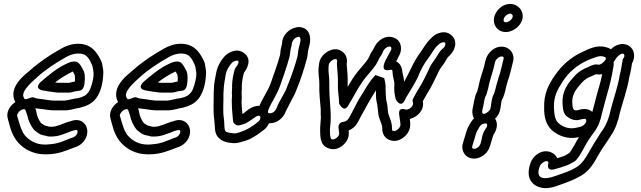

<svg xmlns="http://www.w3.org/2000/svg" viewBox="-20 -750 3283 983"><path d="M124 -245C104 -238 105 -245 102 -250C86 -278 132 -321 168 -353C212 -393 262 -426 317 -457C336 -468 357 -476 381 -476C414 -476 427 -463 441 -439C448 -425 451 -418 454 -409C456 -396 458 -386 459 -379V-365C457 -335 444 -293 433 -278C420 -261 406 -254 381 -248C350 -244 331 -237 311 -235H258C238 -235 221 -239 199 -242C180 -244 163 -246 156 -250C144 -256 133 -248 124 -245ZM262 -328C289 -349 322 -370 353 -384C355 -380 358 -375 362 -368C363 -366 363 -361 364 -352V-341V-333C357 -332 336 -326 333 -326H282C273 -326 269 -327 262 -328ZM199 -287C220 -283 246 -279 265 -277C272 -276 276 -276 282 -276H333C347 -276 358 -281 362 -282C372 -284 380 -284 389 -286C410 -290 413 -319 414 -339C414 -345 415 -354 414 -359C414 -360 415 -377 405 -393C400 -402 387 -435 364 -435H357C343 -435 325 -426 323 -425C270 -401 226 -363 188 -330C188 -330 151 -297 199 -287ZM72 -171C80 -184 96 -194 107 -190C111 -189 108 -190 119 -161C125 -132 137 -108 151 -89C155 -84 161 -79 166 -76L176 -68C189 -59 207 -56 218 -54C224 -52 226 -51 232 -51H244C282 -51 310 -66 329 -72C333 -73 340 -77 346 -79L357 -82C367 -85 372 -85 374 -84C376 -83 381 -74 372 -61C367 -53 360 -49 353 -46L341 -42C302 -27 280 -15 240 -12C232 -11 223 -10 220 -10H208C165 -10 132 -30 111 -53C94 -71 85 -98 76 -129L68 -156C67 -159 67 -163 72 -171ZM161 -196C172 -194 183 -193 193 -192C210 -190 232 -185 258 -185H312C344 -185 366 -196 388 -198C389 -198 390 -199 391 -199C424 -207 452 -220 473 -248C498 -282 508 -331 509 -380C509 -395 505 -407 504 -417C502 -436 490 -453 484 -464C465 -496 435 -526 381 -526C345 -526 316 -514 293 -501C236 -469 182 -433 134 -390C114 -372 18 -306 58 -228V-227C34 -211 9 -179 20 -142L27 -116C35 -82 50 -45 74 -19C102 12 149 40 208 40H220C277 40 319 21 358 6L370 2C388 -5 402 -16 413 -32C434 -62 433 -105 402 -126C385 -138 363 -138 341 -129L329 -126C301 -117 272 -101 244 -101H234C223 -105 210 -106 205 -110L193 -118C192 -119 192 -118 190 -120C180 -134 170 -152 167 -172C166 -180 165 -184 161 -196Z M650 -245C630 -238 631 -245 628 -250C612 -278 658 -321 694 -353C738 -393 788 -426 843 -457C862 -468 883 -476 907 -476C940 -476 953 -463 967 -439C974 -425 977 -418 980 -409C982 -396 984 -386 985 -379V-365C983 -335 970 -293 959 -278C946 -261 932 -254 907 -248C876 -244 857 -237 837 -235H784C764 -235 747 -239 725 -242C706 -244 689 -246 682 -250C670 -256 659 -248 650 -245ZM788 -328C815 -349 848 -370 879 -384C881 -380 884 -375 888 -368C889 -366 889 -361 890 -352V-341V-333C883 -332 862 -326 859 -326H808C799 -326 795 -327 788 -328ZM725 -287C746 -283 772 -279 791 -277C798 -276 802 -276 808 -276H859C873 -276 884 -281 888 -282C898 -284 906 -284 915 -286C936 -290 939 -319 940 -339C940 -345 941 -354 940 -359C940 -360 941 -377 931 -393C926 -402 913 -435 890 -435H883C869 -435 851 -426 849 -425C796 -401 752 -363 714 -330C714 -330 677 -297 725 -287ZM598 -171C606 -184 622 -194 633 -190C637 -189 634 -190 645 -161C651 -132 663 -108 677 -89C681 -84 687 -79 692 -76L702 -68C715 -59 733 -56 744 -54C750 -52 752 -51 758 -51H770C808 -51 836 -66 855 -72C859 -73 866 -77 872 -79L883 -82C893 -85 898 -85 900 -84C902 -83 907 -74 898 -61C893 -53 886 -49 879 -46L867 -42C828 -27 806 -15 766 -12C758 -11 749 -10 746 -10H734C691 -10 658 -30 637 -53C620 -71 611 -98 602 -129L594 -156C593 -159 593 -163 598 -171ZM687 -196C698 -194 709 -193 719 -192C736 -190 758 -185 784 -185H838C870 -185 892 -196 914 -198C915 -198 916 -199 917 -199C950 -207 978 -220 999 -248C1024 -282 1034 -331 1035 -380C1035 -395 1031 -407 1030 -417C1028 -436 1016 -453 1010 -464C991 -496 961 -526 907 -526C871 -526 842 -514 819 -501C762 -469 708 -433 660 -390C640 -372 544 -306 584 -228V-227C560 -211 535 -179 546 -142L553 -116C561 -82 576 -45 600 -19C628 12 675 40 734 40H746C803 40 845 21 884 6L896 2C914 -5 928 -16 939 -32C960 -62 959 -105 928 -126C911 -138 889 -138 867 -129L855 -126C827 -117 798 -101 770 -101H760C749 -105 736 -106 731 -110L719 -118C718 -119 718 -118 716 -120C706 -134 696 -152 693 -172C692 -180 691 -184 687 -196Z M1221 -166C1220 -188 1216 -213 1217 -236C1219 -257 1217 -253 1217 -274L1218 -291V-311C1219 -335 1223 -356 1229 -378C1242 -394 1274 -445 1230 -478C1192 -507 1148 -481 1130 -462C1112 -442 1094 -414 1087 -378C1083 -352 1075 -326 1075 -291L1074 -273V-271C1075 -229 1070 -184 1077 -137C1079 -123 1079 -103 1081 -85C1085 -45 1117 -25 1150 -20C1165 -18 1183 -14 1207 -21L1221 -25C1240 -30 1260 -36 1282 -51C1298 -60 1314 -72 1328 -83C1341 -92 1350 -103 1357 -119C1397 -117 1427 -145 1439 -170L1444 -182C1454 -203 1464 -219 1475 -242L1488 -266C1493 -278 1497 -287 1501 -298C1520 -344 1537 -397 1551 -449C1557 -470 1555 -485 1559 -498L1563 -513C1571 -541 1575 -596 1527 -609C1518 -612 1507 -612 1497 -610C1460 -603 1424 -569 1424 -527V-525L1420 -510C1416 -496 1416 -484 1414 -469C1401 -420 1382 -372 1366 -324C1351 -283 1327 -252 1308 -208C1272 -210 1244 -183 1231 -173ZM1352 -173C1352 -178 1352 -183 1354 -188C1371 -229 1396 -262 1413 -308C1430 -357 1447 -403 1462 -458C1465 -471 1466 -490 1468 -498L1472 -513C1473 -517 1474 -522 1474 -526C1477 -544 1490 -558 1506 -561C1510 -562 1513 -561 1514 -561C1514 -561 1523 -553 1515 -525L1511 -510C1505 -488 1506 -471 1503 -461C1490 -411 1472 -361 1454 -316C1450 -307 1447 -297 1443 -288L1430 -264C1420 -244 1406 -223 1398 -202L1394 -192C1386 -176 1366 -164 1352 -173ZM1167 -220C1167 -184 1171 -165 1173 -132C1174 -117 1191 -104 1208 -109C1217 -112 1235 -115 1249 -125L1260 -132C1285 -149 1302 -163 1309 -156C1310 -155 1312 -154 1313 -153C1314 -142 1311 -133 1297 -123C1269 -101 1247 -86 1208 -73L1194 -69C1181 -65 1175 -68 1156 -70C1136 -73 1131 -79 1130 -91C1128 -105 1129 -124 1126 -145C1120 -182 1125 -227 1124 -272L1125 -289C1126 -316 1131 -341 1136 -370C1141 -395 1153 -411 1167 -428C1178 -439 1195 -442 1200 -438C1202 -436 1204 -425 1188 -406C1186 -403 1183 -399 1182 -396C1175 -370 1169 -344 1168 -312C1168 -306 1169 -301 1168 -293L1167 -275C1167 -268 1168 -260 1168 -258C1167 -250 1167 -244 1167 -244C1166 -237 1167 -227 1167 -220Z M1619 -82C1620 -54 1617 -7 1661 9C1706 26 1742 -7 1755 -29C1767 -48 1767 -66 1765 -82C1802 -96 1815 -130 1826 -151C1851 -198 1877 -244 1905 -288C1905 -270 1904 -248 1908 -230L1912 -211C1913 -203 1915 -186 1916 -175C1918 -140 1937 -120 1937 -93C1937 -72 1944 -50 1965 -38C2008 -13 2047 -43 2063 -63C2085 -90 2081 -119 2078 -141C2113 -149 2154 -183 2145 -232C2152 -245 2158 -256 2167 -271C2187 -302 2204 -338 2219 -369C2226 -384 2229 -392 2233 -397C2242 -409 2254 -425 2263 -441C2268 -450 2272 -457 2276 -460L2284 -468C2302 -485 2329 -532 2294 -567C2261 -600 2215 -581 2194 -561L2186 -553C2162 -531 2147 -502 2132 -481C2098 -437 2078 -382 2049 -331C2048 -351 2042 -370 2040 -381C2039 -403 2030 -425 2008 -436C2011 -441 2014 -445 2016 -449L2020 -459L2023 -464C2041 -495 2037 -542 1997 -557C1951 -574 1915 -540 1902 -518C1894 -505 1888 -491 1886 -489C1879 -481 1875 -471 1870 -459C1863 -443 1845 -423 1829 -404C1802 -375 1780 -340 1760 -305V-345C1760 -376 1756 -396 1755 -421L1756 -431C1758 -450 1752 -469 1737 -482C1700 -515 1654 -490 1633 -466C1619 -450 1614 -436 1612 -410C1607 -373 1616 -345 1615 -321C1613 -275 1619 -231 1622 -191V-167C1622 -162 1622 -157 1623 -150C1622 -127 1619 -107 1619 -82ZM1673 -134C1675 -189 1666 -245 1666 -297V-320C1667 -359 1660 -379 1662 -405L1663 -416C1663 -420 1665 -426 1671 -433C1685 -449 1708 -454 1706 -437L1705 -425V-422C1706 -391 1710 -370 1710 -346V-320C1709 -290 1713 -268 1715 -245L1716 -220C1716 -220 1740 -171 1762 -208C1797 -266 1826 -327 1866 -370C1882 -389 1903 -412 1916 -439C1919 -447 1922 -452 1925 -457C1938 -473 1940 -486 1944 -492C1951 -504 1969 -515 1979 -511C1982 -510 1988 -503 1980 -490C1972 -477 1964 -459 1957 -447C1953 -441 1951 -432 1948 -427C1948 -427 1928 -381 1976 -392C1985 -394 1990 -394 1990 -379C1990 -357 2000 -335 1999 -320C1997 -289 1999 -271 2006 -242C2006 -242 2030 -194 2052 -236L2060 -252C2080 -285 2104 -323 2122 -360V-362C2136 -395 2152 -426 2172 -451C2191 -476 2203 -502 2220 -517L2229 -525C2240 -535 2256 -535 2259 -532C2261 -530 2262 -515 2250 -504L2242 -497C2230 -486 2225 -475 2220 -467C2213 -455 2201 -439 2193 -427C2182 -412 2179 -402 2174 -391C2158 -358 2143 -326 2125 -298C2113 -280 2106 -264 2096 -247C2092 -240 2091 -233 2094 -226C2100 -210 2079 -189 2061 -189H2056C2056 -189 2017 -206 2024 -161L2026 -147C2031 -113 2033 -107 2024 -95C2014 -82 1999 -76 1990 -81C1987 -83 1987 -81 1987 -93C1987 -132 1969 -153 1966 -179C1965 -193 1964 -210 1961 -222L1957 -240C1955 -258 1955 -274 1954 -296C1956 -322 1949 -338 1947 -350L1902 -366C1894 -355 1881 -344 1871 -327C1855 -306 1842 -279 1830 -262C1811 -233 1798 -204 1782 -174C1765 -142 1759 -128 1736 -126C1722 -125 1712 -111 1713 -99C1715 -67 1720 -67 1713 -55C1706 -43 1689 -33 1678 -37C1673 -39 1670 -46 1669 -82C1669 -97 1673 -120 1673 -134Z M2511 -665C2500 -625 2526 -586 2570 -586C2621 -586 2682 -647 2645 -703C2638 -713 2619 -730 2592 -730C2551 -730 2520 -697 2511 -665ZM2559 -653C2562 -666 2579 -680 2592 -680C2598 -680 2596 -680 2604 -673C2611 -658 2587 -636 2570 -636C2561 -636 2556 -641 2559 -653ZM2515 -143C2525 -152 2535 -166 2539 -182C2544 -201 2545 -219 2548 -235C2560 -256 2566 -279 2571 -304L2580 -337C2591 -365 2597 -397 2604 -424L2607 -435C2616 -469 2596 -501 2565 -509C2516 -521 2476 -480 2467 -445L2464 -434C2462 -426 2461 -421 2459 -411C2450 -379 2438 -350 2431 -312L2424 -284C2408 -255 2407 -223 2401 -200C2396 -181 2397 -161 2407 -144C2403 -140 2397 -134 2393 -127L2387 -118C2379 -105 2372 -91 2368 -77C2363 -57 2355 -36 2349 -14C2339 24 2364 62 2407 62C2426 62 2443 55 2458 43C2482 24 2488 2 2494 -20C2498 -31 2503 -52 2506 -59C2521 -81 2533 -113 2515 -143ZM2459 -167C2453 -167 2445 -168 2450 -188C2459 -222 2458 -245 2468 -261C2469 -263 2471 -266 2471 -268L2480 -300V-301C2486 -334 2497 -363 2507 -400C2509 -407 2510 -415 2512 -422L2515 -433C2518 -446 2535 -461 2549 -461C2557 -461 2561 -457 2558 -447L2555 -436C2547 -406 2542 -376 2533 -354C2533 -353 2532 -352 2532 -351L2522 -316C2516 -292 2512 -272 2503 -257C2502 -255 2501 -252 2501 -250C2495 -229 2494 -206 2491 -194C2488 -183 2472 -170 2459 -167ZM2462 -118C2469 -118 2472 -117 2472 -117C2472 -117 2478 -108 2470 -96L2464 -87C2439 -51 2452 -15 2427 4C2419 10 2413 12 2407 12C2400 12 2395 8 2398 -2C2403 -21 2411 -42 2417 -65C2419 -73 2423 -81 2430 -92L2435 -101C2443 -112 2450 -116 2462 -118Z M2944 -48C2936 -35 2928 -21 2921 -7L2914 4C2909 12 2902 25 2895 33C2889 37 2880 42 2879 43L2867 49C2858 52 2846 56 2833 60C2825 41 2805 28 2784 25C2741 20 2708 53 2697 82C2684 117 2675 169 2721 199C2763 224 2807 211 2839 199C2880 185 2919 171 2956 149C3002 121 3022 82 3044 43C3063 9 3085 -19 3108 -56C3131 -89 3145 -130 3154 -174C3166 -220 3193 -297 3201 -351C3207 -374 3213 -403 3216 -426C3233 -455 3231 -497 3199 -516C3166 -536 3127 -518 3108 -498C3100 -503 3090 -507 3080 -509C3034 -522 2989 -496 2970 -488C2906 -460 2856 -417 2819 -361C2791 -321 2763 -271 2766 -198C2765 -153 2775 -112 2805 -84C2836 -56 2886 -34 2944 -48ZM2934 -185H2931C2914 -185 2911 -195 2910 -225C2908 -261 2925 -287 2945 -311L2961 -329C2973 -343 2990 -353 3011 -361C3016 -363 3023 -367 3032 -370C3043 -368 3052 -368 3063 -370C3057 -339 3049 -311 3037 -270L3014 -182C3014 -180 3013 -179 3013 -177C2986 -201 2952 -190 2934 -185ZM3082 -447C3075 -434 3054 -416 3043 -419C3023 -424 3002 -412 2992 -407C2966 -397 2943 -384 2924 -363L2908 -345C2885 -320 2857 -278 2860 -223C2861 -202 2862 -170 2881 -155C2890 -149 2905 -135 2931 -135H2937C2939 -135 2941 -136 2943 -136C2967 -142 2976 -143 2979 -140C2982 -137 2985 -127 2973 -114C2963 -103 2957 -102 2931 -96C2891 -87 2860 -101 2839 -120C2822 -136 2818 -159 2816 -199C2814 -259 2836 -294 2861 -333C2892 -381 2936 -418 2990 -442C3019 -453 3046 -467 3067 -461C3087 -455 3078 -459 3082 -447ZM3121 -431C3121 -431 3129 -442 3129 -443C3133 -452 3159 -484 3174 -473C3175 -472 3181 -463 3171 -450C3168 -446 3166 -437 3166 -432C3162 -408 3158 -383 3152 -362V-360C3145 -314 3119 -236 3106 -186V-185C3098 -146 3084 -111 3066 -85C3060 -77 3050 -63 3043 -50C3026 -23 3017 -10 3001 19C2979 58 2962 87 2930 107C2899 126 2866 136 2823 151C2769 171 2717 170 2744 100C2749 88 2767 74 2779 75C2786 76 2789 78 2787 88C2787 88 2775 127 2817 117C2837 112 2869 102 2886 95L2899 89C2910 84 2927 74 2932 67L2938 59L2939 58L2946 48C2950 42 2953 36 2957 30L2964 18L2965 16C2982 -16 2999 -44 3022 -74C3042 -100 3055 -133 3062 -170L3085 -256C3103 -318 3111 -350 3122 -417C3123 -421 3122 -427 3121 -431Z"/></svg>

Font: Dictator
Style: Stencil
Weight: 500
Version: Version MIL.1277